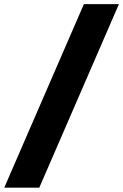

<svg xmlns="http://www.w3.org/2000/svg" viewBox="-77 -781 584 911"><path d="M487.2 -761.4 109.4 109.4H-56.8L321 -761.4Z"/></svg>

Font: Karasuma Gothic
Style: Italic
Weight: 900
Italic angle: -9.39999°
Designer: Rasmus Andersson / Ryoko Nishizuka
Foundry: Genbu
Version: Version 1.00